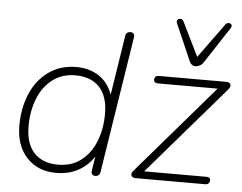

<svg xmlns="http://www.w3.org/2000/svg" viewBox="-53 -823 1128 895"><g transform="rotate(5 511.0 -375.0)"><path d="M51 -198Q51 -278 79 -345Q107 -412 162 -452Q217 -492 293 -492Q357 -492 403.5 -459Q450 -426 467 -362H460L506 -655Q509 -676 530 -676Q540 -676 544.5 -669.5Q549 -663 547 -651L447 -15Q444 6 423 6Q413 6 408.5 -0.5Q404 -7 406 -19L421 -113H432Q406 -56 356.5 -24Q307 8 241 8Q155 8 103 -47.5Q51 -103 51 -198ZM444 -286Q444 -368 404 -410.5Q364 -453 291 -453Q229 -453 184.5 -419Q140 -385 117 -327Q94 -269 94 -198Q94 -116 134 -73.5Q174 -31 247 -31Q309 -31 353.5 -65Q398 -99 421 -157Q444 -215 444 -286ZM597 -31 967 -461 970 -449H677Q668 -449 663 -453Q658 -457 658 -464Q658 -474 663.5 -479Q669 -484 679 -484H996Q1005 -484 1010.5 -479Q1016 -474 1015 -466Q1014 -458 1006 -449L638 -22L635 -35H940Q949 -35 954 -31.5Q959 -28 959 -21Q959 -11 953.5 -5.5Q948 0 938 0H610Q602 0 596.5 -4.5Q591 -9 591 -16.5Q591 -24 597 -31ZM816 -565 742 -735Q737 -746 742.5 -752.5Q748 -759 757 -758Q766 -757 771 -747L849 -588L966 -749Q972 -758 981.5 -758Q991 -758 995 -751Q999 -744 992 -734L882 -566Q875 -555 865 -549.5Q855 -544 845 -544Q825 -544 816 -565Z"/></g></svg>

Font: SN Pro Thin
Style: Italic
Weight: 200
Italic angle: -9°
Designer: Tobias Whetton
Foundry: Supernotes
Version: Version 1.003;Glyphs 3.3 (3324)